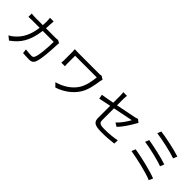

<svg xmlns="http://www.w3.org/2000/svg" viewBox="267 -2109 3466 3466"><g transform="rotate(45 2000.0 -376.0)"><path d="M855 -579 799 -607C782 -604 762 -602 735 -602H497C499 -635 501 -669 502 -705C503 -729 505 -764 508 -787H414C418 -763 421 -726 421 -704C421 -668 419 -634 417 -602H241C203 -602 162 -604 127 -608V-523C162 -527 203 -527 242 -527H410C383 -321 311 -196 212 -106C182 -77 141 -49 109 -32L182 27C349 -88 453 -240 489 -527H769C769 -420 756 -174 718 -98C707 -73 689 -65 660 -65C618 -65 565 -69 511 -76L521 7C573 10 631 14 682 14C737 14 769 -5 789 -47C834 -143 846 -434 850 -530C850 -543 852 -562 855 -579Z M1876 -667 1815 -706C1798 -702 1774 -700 1752 -700C1696 -700 1272 -700 1239 -700C1196 -700 1159 -701 1132 -703C1135 -681 1136 -659 1136 -636C1136 -594 1136 -454 1136 -423C1136 -404 1135 -383 1132 -359H1223C1221 -383 1220 -408 1220 -423C1220 -454 1220 -594 1220 -623C1292 -623 1715 -623 1772 -623C1762 -505 1734 -377 1677 -288C1595 -160 1452 -73 1305 -34L1373 35C1534 -17 1671 -119 1752 -247C1824 -360 1845 -502 1863 -620C1865 -630 1872 -657 1876 -667Z M2886 -575 2827 -621C2815 -614 2796 -608 2774 -603C2732 -594 2557 -558 2387 -525V-681C2387 -710 2389 -744 2394 -773H2299C2304 -744 2306 -711 2306 -681V-510C2200 -490 2105 -473 2060 -467L2075 -384L2306 -432V-129C2306 -30 2340 18 2526 18C2651 18 2751 10 2840 -2L2844 -88C2744 -69 2648 -59 2532 -59C2412 -59 2387 -81 2387 -150V-448L2765 -524C2735 -464 2662 -354 2587 -286L2657 -244C2737 -327 2816 -452 2862 -535C2868 -548 2879 -565 2886 -575Z M3287 -757 3258 -683C3396 -665 3658 -608 3780 -564L3812 -641C3686 -685 3417 -741 3287 -757ZM3242 -493 3212 -418C3354 -397 3598 -342 3714 -296L3746 -373C3621 -419 3379 -470 3242 -493ZM3187 -202 3156 -126C3318 -100 3615 -33 3748 25L3782 -52C3645 -107 3355 -176 3187 -202Z"/></g></svg>

Font: Noto Sans CJK SC
Style: Regular
Weight: 400
Designer: Ryoko NISHIZUKA 西塚涼子 (kana, bopomofo & ideographs); Paul D. Hunt (Latin, Greek & Cyrillic); Sandoll Communications 산돌커뮤니
Foundry: Adobe
Version: Version 2.004;hotconv 1.0.118;makeotfexe 2.5.65603